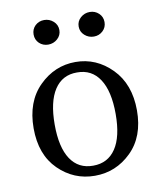

<svg xmlns="http://www.w3.org/2000/svg" viewBox="-81 -761 710 842"><g transform="rotate(-10 274.5 -340.5)"><path d="M504.9 -235.4Q504.9 -118.7 436.5 -51.8Q368.2 15.1 274.4 15.1Q180.7 15.1 112.8 -51.8Q44.9 -118.7 44.9 -236.3Q44.9 -354.5 113.8 -422.9Q182.6 -491.2 275.4 -491.2Q368.2 -491.2 436.5 -421.9Q504.9 -352.5 504.9 -235.4ZM274.4 -444.8Q209 -445.3 173.8 -391.6Q138.7 -337.9 138.7 -236.3Q138.7 -134.8 173.8 -82Q209 -29.3 274.4 -29.8Q339.8 -29.8 375 -82.5Q410.2 -134.8 410.2 -236.3Q410.2 -337.9 375 -391.6Q339.8 -445.3 274.4 -444.8ZM132.3 -602.5Q116.2 -618.2 116.2 -641.6Q116.2 -665 132.3 -680.7Q148.9 -696.3 172.4 -696.3Q195.8 -696.3 213.4 -680.7Q231 -665 231 -641.6Q231 -618.2 213.4 -602.5Q195.8 -586.9 172.4 -586.9Q148.9 -586.9 132.3 -602.5ZM415.5 -602.5Q398.9 -586.9 375.5 -586.9Q352.1 -586.9 334.5 -602.5Q316.9 -618.2 316.9 -641.6Q316.9 -665 334.5 -680.7Q352.1 -696.3 375.5 -696.3Q398.9 -696.3 415.5 -680.7Q432.1 -665 432.1 -641.6Q432.1 -618.2 415.5 -602.5Z"/></g></svg>

Font: SourceSerifPro-Regular
Style: Regular
Weight: 400
Designer: Frank Grießhammer
Foundry: Adobe Systems Incorporated
Version: Version 1.014;PS Version 1.0;hotconv 1.0.73;makeotf.lib2.5.5